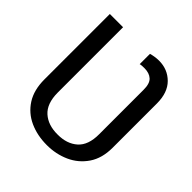

<svg xmlns="http://www.w3.org/2000/svg" viewBox="-200 -879 1031 1031"><g transform="rotate(45 315.5 -363.5)"><path d="M315.4 9.8Q242.2 9.8 183.6 -16.8Q125 -43.5 90.8 -96.9Q56.6 -150.4 56.6 -230.5V-727.5H157.2V-230.5Q157.7 -147.9 200.9 -109.4Q244.1 -70.8 315.4 -71.3Q386.7 -70.8 429.9 -109.4Q473.1 -147.9 472.7 -230.5V-566.4Q473.1 -614.7 452.1 -634Q431.2 -653.3 393.6 -653.3Q387.2 -653.3 377.2 -652.8Q367.2 -652.3 360.4 -650.4V-728.5Q371.6 -731.9 387.9 -734.6Q404.3 -737.3 420.9 -737.3Q486.3 -737.3 530.8 -693.1Q575.2 -648.9 575.2 -566.4V-230.5Q575.2 -150.4 538.8 -96.9Q502.4 -43.5 443.4 -16.8Q384.3 9.8 315.4 9.8Z"/></g></svg>

Font: GitLab Sans
Style: Regular
Weight: 400
Designer: Rasmus Andersson
Foundry: Modifications by GitLab B.V., manufactured by rsms
Version: Version 4.000;git-c8fb6b7